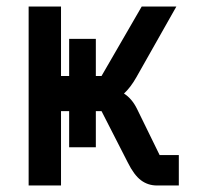

<svg xmlns="http://www.w3.org/2000/svg" viewBox="-20 -570 640 590"><path d="M68 -550H167.5V-336.5H192.5V-450.5H274.5V-336.5H292L415.5 -550H522L399 -332.5Q381.5 -301.5 361 -282.5Q385.5 -267 401 -235.5L470.5 -93.5H529.5V0H462.5Q434.5 0 413 -16.2Q391.5 -32.5 372.5 -71L292 -228.5H274.5V-117.5H192.5V-228.5H167.5V0H68Z"/></svg>

Font: JuliaMono ExtraBold
Style: Regular
Weight: 800
Monospace: yes
Designer: cormullion
Foundry: corm
Version: Version 0.055; ttfautohint (v1.8.4)